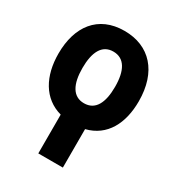

<svg xmlns="http://www.w3.org/2000/svg" viewBox="-190 -674 942 1029"><g transform="rotate(30 281.5 -160.0)"><path d="M205 240H357V2C477 -28 532 -134 532 -271C532 -453 434 -560 278 -560C114 -560 31 -444 31 -278C31 -139 89 -32 205 0ZM282 -115C213 -115 181 -175 181 -275C181 -372 211 -434 281 -434C351 -434 383 -374 383 -275C383 -175 352 -115 282 -115Z"/></g></svg>

Font: Noto Sans Mono SemiCondensed ExtraBold
Style: Regular
Weight: 800
Width: 4
Designer: Monotype Design Team
Foundry: Monotype Imaging Inc.
Version: Version 2.014